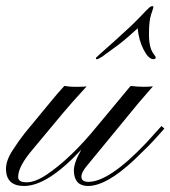

<svg xmlns="http://www.w3.org/2000/svg" viewBox="-100 -617 566 638"><path d="M54.2 -36.1Q135.3 -90.3 223.1 -198.2L334 -331.5Q357.4 -328.6 376.5 -328.6Q395.5 -328.6 408.2 -330.1L360.4 -274.9L187.5 -64.5Q170.4 -43.5 170.4 -30.3Q170.4 -12.7 193.8 -12.7Q262.7 -12.7 385.3 -141.6L436.5 -198.2L446.3 -189.9L427.2 -168.5Q413.1 -152.3 392.6 -131.3L347.2 -86.9Q253.9 1 192.4 1Q147.5 1 145.5 -47.9Q144.5 -75.2 170.4 -120.1Q58.1 1 -20 1Q-78.1 1 -80.1 -52.7Q-81.1 -81.5 -59.6 -115.2Q-38.1 -148.9 -17.6 -174.8L70.3 -281.2Q90.8 -306.6 113.8 -331.5Q132.8 -328.6 144.5 -328.6H161.1Q182.1 -328.6 188 -330.1Q130.9 -267.6 107.9 -239.7L10.7 -123Q-40.5 -63.5 -39.6 -28.8Q-40 -11.2 -11.7 -11.2Q16.6 -11.2 54.2 -36.1ZM417.5 -426.3Q417.5 -420.4 409.7 -420.4Q393.6 -420.4 377.4 -451.7Q361.3 -482.9 357.4 -522.9Q321.3 -489.3 293 -467.8L240.2 -429.2Q226.6 -420.4 222.7 -420.4Q218.8 -419.9 218.8 -421.9Q218.8 -423.8 219.2 -425.3Q219.7 -426.8 278.3 -478.5Q336.4 -530.3 363.8 -559.1Q391.1 -587.9 396.5 -592.3Q401.9 -596.7 405.8 -596.7Q409.7 -596.7 409.7 -593.8Q409.7 -590.8 402.3 -569.3Q395 -548.8 395 -502.9Q395 -457 411.1 -437Q417.5 -428.7 417.5 -426.3Z"/></svg>

Font: PinyonScript
Style: Regular
Weight: 400
Designer: Nicole Fally
Foundry: Nicole Fally
Version: Version 1.005